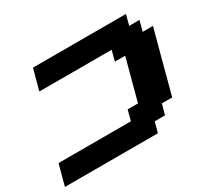

<svg xmlns="http://www.w3.org/2000/svg" viewBox="-129 -816 1078 1006"><g transform="rotate(-30 410.5 -312.5)"><path d="M0 0H562.5L579.1 -62.5H641.6L658.7 -125H721.2Q737.8 -187.5 771 -312.5Q804.2 -437.5 821.3 -500H758.8L775.9 -562.5H713.4L730 -625H167.5Q161.6 -604 150.4 -562.3Q139.2 -520.5 133.8 -500H571.3L554.7 -437.5H617.2Q606 -396 583.7 -312.5Q561.5 -229 550.3 -187.5H487.8L471.2 -125H33.7Q27.8 -104 16.6 -62.5Q5.4 -21 0 0Z"/></g></svg>

Font: Faithful 32x
Style: SemiboldOblique
Weight: 400
Foundry: Faithful Resource Pack
Version: Version 1.0; January 27, 2023